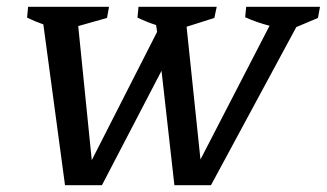

<svg xmlns="http://www.w3.org/2000/svg" viewBox="-20 -547 965 567"><path d="M172 0 108 -475Q82 -484 60 -495L63 -527H302L296 -494L211 -470L251 -74L444 -453L441 -473Q413 -482 386 -495L389 -527H620L613 -494L531 -468L572 -76L776 -471Q740 -480 704 -496L707 -527H925L919 -494L855 -467L603 0H495L457 -338L281 0Z"/></svg>

Font: Piazzolla SC Medium
Style: Italic
Weight: 500
Italic angle: -11.3°
Designer: Juan Pablo del Peral
Foundry: Huerta Tipografica
Version: Version 1.330